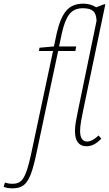

<svg xmlns="http://www.w3.org/2000/svg" viewBox="-149 -790 597 1050"><path d="M-129 232 -122 208Q-105 215 -80 215Q-53 215 -36.5 202Q-20 189 -6 152Q8 115 24 39L141 -511H64L67 -529L146 -536L161 -607Q180 -692 213 -731Q246 -770 306 -770Q346 -770 377 -750L421 -767L427 -766L307 -192Q300 -160 294.5 -128Q289 -96 289 -73Q289 -45 299 -30.5Q309 -16 327 -16Q355 -16 390 -49L405 -32Q366 10 324 10Q294 10 277.5 -10.5Q261 -31 261 -73Q261 -96 265.5 -123Q270 -150 279 -192L379 -676Q378 -714 360.5 -729.5Q343 -745 304 -745Q256 -745 230.5 -712.5Q205 -680 189 -607L174 -536H268L263 -511H169L52 40Q35 123 18.5 165Q2 207 -20.5 223.5Q-43 240 -80 240Q-108 240 -129 232Z"/></svg>

Font: Noto Serif NarrowThin
Style: Italic
Weight: 250
Width: 4
Italic angle: -12°
Designer: Monotype Design Team
Foundry: Monotype Imaging Inc.
Version: Version 1.001